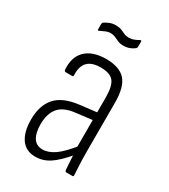

<svg xmlns="http://www.w3.org/2000/svg" viewBox="-162 -711 701 797"><g transform="rotate(30 188.5 -312.0)"><path d="M281 0Q277 0 275 -7Q274 -28 272 -54Q270 -80 270 -100L268 -110V-351Q268 -405 251 -427Q234 -449 188 -449Q103 -449 108 -365Q108 -359 102 -359H71Q65 -359 64 -368Q60 -426 92.5 -458Q125 -490 189 -491Q254 -491 283 -459Q312 -427 312 -352V-115Q312 -82 313.5 -55Q315 -28 316 -7Q317 0 311 0ZM137 8Q92 8 68.5 -25Q45 -58 45 -118Q45 -185 79 -223.5Q113 -262 190 -271L275 -281V-244L192 -234Q137 -228 113 -199.5Q89 -171 89 -120Q89 -79 103.5 -56Q118 -33 148 -33Q176 -33 206 -54Q236 -75 277 -127L278 -83Q236 -33 204.5 -12.5Q173 8 137 8ZM223 -574Q207 -574 196 -579Q185 -584 175 -588.5Q165 -593 153 -593Q140 -593 128 -587.5Q116 -582 105 -577Q99 -574 99 -580V-606Q99 -611 102 -614Q110 -620 124 -626Q138 -632 154 -632Q172 -632 183 -627.5Q194 -623 203.5 -618.5Q213 -614 225 -614Q239 -614 250.5 -618.5Q262 -623 272 -629Q279 -632 279 -625V-600Q279 -598 278 -596Q277 -594 275 -592Q267 -585 253.5 -579.5Q240 -574 223 -574Z"/></g></svg>

Font: Sofia Sans Condensed Light
Style: Regular
Weight: 300
Designer: Botio Nikoltchev, Ani Petrova
Foundry: lettersoup
Version: Version 4.101